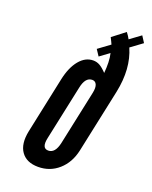

<svg xmlns="http://www.w3.org/2000/svg" viewBox="-141 -823 719 909"><g transform="rotate(20 218.0 -369.0)"><path d="M164.5 8Q224 8 267.2 -30.2Q310.5 -68.5 324.5 -133L392.5 -453Q418.5 -577.5 377.5 -671L436 -714L415.5 -746L361 -706Q354 -720 341.5 -736L278 -687Q283.5 -676 286.8 -669.5Q290 -663 293.5 -655L235 -612L255.5 -581L303 -616Q308 -596 308.8 -570.2Q309.5 -544.5 307 -517Q287 -538 271.8 -546.5Q256.5 -555 239 -555Q199.5 -555 169.5 -518.8Q139.5 -482.5 126 -419L66 -136Q52 -68 79 -30Q106 8 164.5 8ZM183.5 -81Q149 -81 161 -136L219.5 -411Q231 -467 265.5 -467Q281.5 -467 287.8 -452.2Q294 -437.5 288.5 -411L230 -136Q218 -81 183.5 -81Z"/></g></svg>

Font: League Gothic
Style: Italic
Weight: 400
Designer: The League of Moveable Type
Version: Version 1.600; ttfautohint (v1.8.3)